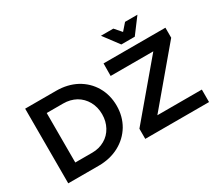

<svg xmlns="http://www.w3.org/2000/svg" viewBox="-157 -1232 1755 1559"><g transform="rotate(-30 720.5 -452.5)"><path d="M565 -656C510 -685 447 -700 377 -700H86V0H372C443 0 507 -15 563 -45C619 -75 663 -117 695 -170C726 -223 742 -283 742 -350C742 -417 726 -478 695 -531C664 -584 620 -626 565 -656ZM496 -148C461 -128 423 -118 380 -118H220V-582H375C418 -582 458 -572 493 -553C528 -533 555 -505 575 -470C595 -434 605 -394 605 -349C605 -304 595 -265 576 -230C557 -195 530 -167 496 -148ZM821 -700 820 -583H1220L808 -95V0H1406V-117H989L1401 -606V-700ZM1141 -905 1086 -842 1031 -905H915L1023 -761H1149L1257 -905Z"/></g></svg>

Font: Argentum Sans Medium
Style: Regular
Weight: 500
Designer: Julieta Ulanovsky
Foundry: Julieta Ulanovsky
Version: Version 5.001;January 29, 2019;FontCreator 11.5.0.2425 64-bi